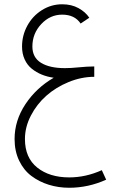

<svg xmlns="http://www.w3.org/2000/svg" viewBox="-20 -572 570 906"><path d="M401.4 -488.3 360.4 -460.9Q332.5 -502.9 273.4 -502.9Q216.3 -502.9 174.6 -458.3Q132.8 -413.6 132.8 -352.5Q132.8 -300.8 173.6 -275.6Q214.4 -250.5 286.1 -250.5Q314.5 -250.5 347.2 -253.9Q393.1 -258.3 418.9 -258.3H424.8V-209.5Q363.8 -209.5 303.7 -184.8Q243.7 -160.2 198.5 -120.1Q153.3 -80.1 125.5 -26.1Q97.7 27.8 97.7 84Q97.7 172.4 155.8 218.8Q213.9 265.1 306.6 265.1Q384.8 265.1 460.4 231L481 275.9Q396.5 314 306.6 314Q255.9 314 210.2 299.8Q164.6 285.6 128.2 258.3Q91.8 231 70.3 186Q48.8 141.1 48.8 84Q48.8 -3.4 100.1 -80.6Q151.4 -157.7 233.4 -205.1Q203.1 -209.5 177.2 -220Q151.4 -230.5 129.9 -247.8Q108.4 -265.1 96.2 -292Q84 -318.8 84 -352.5Q84 -404.8 108.9 -450.7Q133.8 -496.6 177.7 -524.2Q221.7 -551.8 273.4 -551.8Q317.4 -551.8 350.3 -533.7Q383.3 -515.6 401.4 -488.3Z"/></svg>

Font: AzarMehrMonospaced
Style: SerifRegular
Weight: 1
Designer: Amin Abedi
Version: Version 1.00